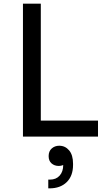

<svg xmlns="http://www.w3.org/2000/svg" viewBox="-20 -750 584 1054"><path d="M106 -730H204V-88H518V0H106ZM245 236H254Q288 236 307.5 214Q327 192 327 156Q315 161 303 161Q279 161 263 147Q247 133 247 107Q247 80 264 65Q281 50 305 50Q338 50 359.5 75.5Q381 101 381 149V155Q381 216 346 250Q311 284 252 284H245Z"/></svg>

Font: Sora-SIA
Style: Regular
Weight: 400
Designer: Jonathan Barnbrook, Julián Moncada
Foundry: Barnbrook Fonts
Version: Version 2.000